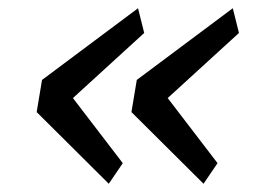

<svg xmlns="http://www.w3.org/2000/svg" viewBox="-20 -503 640 466"><path d="M244 -57 69 -231 82 -309 315 -483 330 -423 157 -265 278 -107ZM474 -57 299 -231 312 -309 545 -483 560 -423 387 -265 508 -107Z"/></svg>

Font: iA Writer Mono V
Style: Regular
Weight: 400
Italic angle: -9.5°
Designer: Mike Abbink, Paul van der Laan, Pieter van Rosmalen
Foundry: Bold Monday
Version: Version 2.000